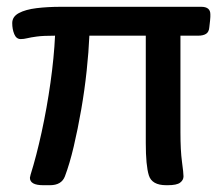

<svg xmlns="http://www.w3.org/2000/svg" viewBox="-20 -543 656 565"><path d="M107 2Q68 2 68 -20Q68 -22 70 -29Q87 -83 102.5 -154Q118 -225 128.5 -299.5Q139 -374 142 -438Q107 -438 88.5 -435.5Q70 -433 60 -430.5Q50 -428 41 -428Q28 -428 22 -442.5Q16 -457 16 -475Q16 -494 35.5 -504.5Q55 -515 87.5 -519Q120 -523 160 -523H572Q599 -523 599 -501Q599 -499 599 -493.5Q599 -488 596 -463Q595 -449 586.5 -443.5Q578 -438 563 -438H511V-154Q511 -100 515.5 -67Q520 -34 520 -24Q520 -13 510 -5.5Q500 2 474 2H469Q427 2 418 -27Q409 -56 409 -122V-438H243Q241 -391 235 -334.5Q229 -278 219 -220.5Q209 -163 197 -112Q185 -61 171 -24Q161 2 127 2Z"/></svg>

Font: Asap Medium
Style: Regular
Weight: 500
Designer: Pablo Cosgaya
Foundry: Omnibus-Type
Version: Version 3.001; ttfautohint (v1.8.3)